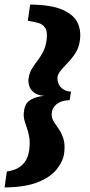

<svg xmlns="http://www.w3.org/2000/svg" viewBox="-30 -685 393 841"><path d="M-10 136 0 66Q15 65 36.5 57Q58 49 75.5 28.5Q93 8 98 -28Q102 -59 98.5 -82Q95 -105 88 -124Q81 -143 76.5 -160.5Q72 -178 75 -197Q79 -234 105 -248.5Q131 -263 165 -265Q135 -267 119 -279.5Q103 -292 98 -309Q93 -326 95 -340Q98 -364 109 -382.5Q120 -401 134 -419Q148 -437 159 -458.5Q170 -480 174 -509Q179 -545 168.5 -562Q158 -579 137.5 -584.5Q117 -590 92 -594L102 -665Q195 -664 244.5 -642Q294 -620 310 -585Q326 -550 320 -509Q316 -477 301 -453.5Q286 -430 268.5 -412Q251 -394 238 -378.5Q225 -363 222 -349Q220 -332 227 -317Q234 -302 248.5 -293Q263 -284 281 -284L275 -246Q253 -246 236 -239Q219 -232 209 -220Q199 -208 197 -192Q194 -172 203.5 -156Q213 -140 226 -122Q239 -104 247.5 -78.5Q256 -53 251 -13Q246 22 218.5 56.5Q191 91 136 113Q81 135 -10 136Z"/></svg>

Font: Alumni Sans ExtraBold
Style: Italic
Weight: 800
Italic angle: -8°
Designer: Robert E. Leuschke
Foundry: Robert E. Leuschke
Version: Version 1.016